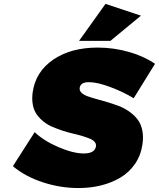

<svg xmlns="http://www.w3.org/2000/svg" viewBox="-20 -954 812 981"><path d="M45.9 -105 157.2 -278.8Q203.6 -234.4 279.1 -202.1Q354.5 -169.9 408.2 -169.9Q464.4 -169.9 470.2 -206.1Q472.2 -219.2 463.4 -229.2Q454.6 -239.3 438.2 -245.8Q421.9 -252.4 399.7 -259.3Q377.4 -266.1 352.1 -271.7Q326.7 -277.3 300.3 -286.1Q273.9 -294.9 249.3 -305.2Q224.6 -315.4 203.9 -331.8Q183.1 -348.1 168.5 -368.2Q153.8 -388.2 147.9 -417.7Q142.1 -447.3 147 -482.9Q162.1 -587.9 252.2 -649.4Q342.3 -710.9 479 -710.9Q561 -710.9 639.2 -688.5Q717.3 -666 772 -627.9L663.1 -452.1Q609.9 -484.4 543.5 -509.3Q477.1 -534.2 434.1 -534.2Q391.1 -534.2 387.2 -504.9Q385.3 -491.2 396 -480.5Q406.7 -469.7 426.8 -462.4Q446.8 -455.1 472.9 -448Q499 -440.9 527.8 -432.4Q556.6 -423.8 585.2 -413.1Q613.8 -402.3 638.4 -385.3Q663.1 -368.2 680.9 -346.4Q698.7 -324.7 706.3 -291.5Q713.9 -258.3 708 -217.8Q700.2 -161.1 670.2 -117.2Q640.1 -73.2 595.2 -46.6Q550.3 -20 496.1 -6.6Q441.9 6.8 380.9 6.8Q288.1 6.8 197.8 -22.9Q107.4 -52.7 45.9 -105ZM383.8 -745.1 519 -934.1 700.2 -874 543.9 -745.1Z"/></svg>

Font: Trueno Black
Style: Italic
Weight: 900
Designer: Julieta Ulanovsky
Foundry: Julieta Ulanovsky
Version: Version 3.001b | FøM Fix